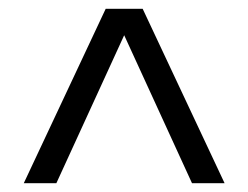

<svg xmlns="http://www.w3.org/2000/svg" viewBox="-20 -547 564 436"><path d="M490 -131H416L262 -467L108 -131H34L220 -527H304Z"/></svg>

Font: Montserrat
Style: Regular
Weight: 400
Designer: Julieta Ulanovsky
Foundry: Julieta Ulanovsky
Version: Version 6.001